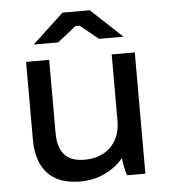

<svg xmlns="http://www.w3.org/2000/svg" viewBox="-52 -763 725 820"><g transform="rotate(-5 310.5 -353.5)"><path d="M497 -591 363 -716H246L112 -591H217L296 -654H314L392 -591ZM258 9H261C336 9 401 -23 445 -75C447 -52 453 -19 461 0H539V-520H440V-234C440 -140 377 -82 287 -82H284C206 -82 172 -127 172 -206V-520H73V-187C73 -61 136 9 258 9Z"/></g></svg>

Font: Fixel Display Medium
Style: Regular
Weight: 500
Designer: AlfaBravo + MacPaw
Foundry: Kyrylo Tkachov, Marchela Mozhyna, Serhii Makarenko, Maria Weinstein, Zakhar Kryvoshyya
Version: Version 1.211